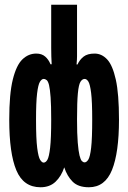

<svg xmlns="http://www.w3.org/2000/svg" viewBox="-20 -780 540 810"><path d="M151 10Q79 10 49 -61.5Q19 -133 19 -275Q19 -384 34 -444.5Q49 -505 74.5 -529.5Q100 -554 133 -554Q156 -554 170.5 -541.5Q185 -529 193 -509H198Q197 -529 196.5 -542.5Q196 -556 196 -578V-760H305V-578Q305 -556 305 -542.5Q305 -529 303 -508H307Q316 -528 332.5 -541Q349 -554 379 -554Q409 -554 432 -529.5Q455 -505 468.5 -444.5Q482 -384 482 -275Q482 -136 452.5 -63Q423 10 355 10Q310 10 286.5 -13.5Q263 -37 251 -74Q239 -37 214.5 -13.5Q190 10 151 10ZM164 -94Q173 -94 180 -106Q187 -118 191.5 -157Q196 -196 196 -276Q196 -335 193.5 -369.5Q191 -404 187 -420.5Q183 -437 177 -442Q171 -447 164 -447Q156 -447 148.5 -435Q141 -423 136.5 -386Q132 -349 132 -275Q132 -194 137 -155.5Q142 -117 149.5 -105.5Q157 -94 164 -94ZM337 -95Q345 -95 352.5 -106.5Q360 -118 364.5 -156.5Q369 -195 369 -276Q369 -351 364.5 -387.5Q360 -424 353 -435.5Q346 -447 337 -447Q327 -447 319.5 -435Q312 -423 308.5 -386.5Q305 -350 305 -276Q305 -215 308 -178.5Q311 -142 315.5 -124Q320 -106 325.5 -100.5Q331 -95 337 -95Z"/></svg>

Font: Noto Sans Mono ExtraCondensed
Style: Bold
Weight: 700
Width: 2
Designer: Monotype Design Team
Foundry: Monotype Imaging Inc.
Version: Version 2.014